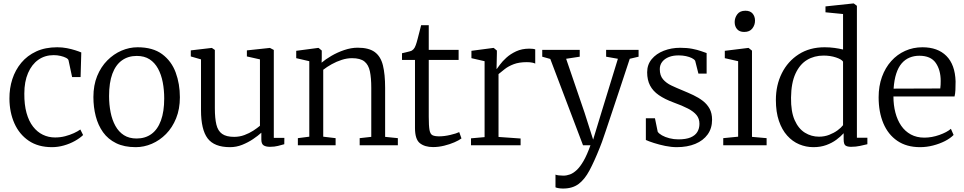

<svg xmlns="http://www.w3.org/2000/svg" viewBox="-20 -839 5570 1109"><path d="M280.5 11Q200.5 11 146 -26Q91.5 -63 63.2 -126.5Q35 -190 34.5 -269Q34 -328.5 51.2 -381.8Q68.5 -435 103 -476.5Q137.5 -518 189.5 -542Q241.5 -566 310.5 -566Q339.5 -566 366.5 -560.8Q393.5 -555.5 415.2 -548.5Q437 -541.5 449.5 -536L445.5 -394H396.5L376 -490Q374.5 -498 361.8 -504.8Q349 -511.5 330 -516Q311 -520.5 290 -520.5Q239.5 -520.5 201.5 -493.8Q163.5 -467 142 -417.2Q120.5 -367.5 120.5 -298.5Q120 -234.5 133.2 -186.8Q146.5 -139 170.8 -107.8Q195 -76.5 227.5 -60.8Q260 -45 298 -45Q328.5 -45 356.2 -52.2Q384 -59.5 406.8 -70Q429.5 -80.5 444 -91L460 -59Q441.5 -41 412.5 -24.8Q383.5 -8.5 349 1.2Q314.5 11 280.5 11Z M519.5 -278.5Q519.5 -346.5 541.2 -399.8Q563 -453 599.8 -490Q636.5 -527 681.8 -546.5Q727 -566 774.5 -566Q863 -566 916.8 -526Q970.5 -486 994.8 -420.2Q1019 -354.5 1019 -277Q1019 -209 997.2 -155.5Q975.5 -102 939 -65Q902.5 -28 857 -8.5Q811.5 11 764 11Q697.5 11 650.8 -12Q604 -35 575.2 -75.2Q546.5 -115.5 533 -167.8Q519.5 -220 519.5 -278.5ZM769 -39Q819 -39 854.8 -65Q890.5 -91 909.5 -142.8Q928.5 -194.5 928.5 -270.5Q928.5 -319.5 920 -363.8Q911.5 -408 892.8 -442.5Q874 -477 844 -496.5Q814 -516 770 -516Q720 -516 684 -490Q648 -464 629 -412.8Q610 -361.5 610 -284.5Q610 -235 618.8 -190.8Q627.5 -146.5 646.5 -112Q665.5 -77.5 695.8 -58.2Q726 -39 769 -39Z M1539.5 9Q1515.5 9 1502.5 0.5Q1489.5 -8 1489.5 -33V-72.5Q1470 -54.5 1441.2 -35.2Q1412.5 -16 1378.8 -2.5Q1345 11 1308.5 11Q1217.5 11 1179.2 -39.8Q1141 -90.5 1141 -202.5V-496L1082 -513V-548L1201.5 -562H1204L1221 -550.5V-214Q1221 -156 1229.8 -119.5Q1238.5 -83 1262.8 -65.8Q1287 -48.5 1332.5 -48.5Q1364 -48.5 1392 -59Q1420 -69.5 1442.8 -84.2Q1465.5 -99 1481.5 -112.5V-496L1406 -513V-548L1537 -562H1539.5L1561.5 -550.5V-42.5H1622.5L1622 -6Q1605.5 -1.5 1585.5 3.8Q1565.5 9 1539.5 9Z M1766.5 -49.5V-485.5L1691 -503V-545.5L1815.5 -562H1820.5L1838.5 -547V-503L1837.5 -477Q1859.5 -496 1894 -516.2Q1928.5 -536.5 1968.5 -550Q2008.5 -563.5 2046 -563.5Q2110.5 -563.5 2144.8 -538.2Q2179 -513 2191.8 -461.5Q2204.5 -410 2204.5 -331.5V-48.5L2278 -41V0H2057.5V-41L2124.5 -48.5V-332Q2124.5 -389 2116.5 -427Q2108.5 -465 2084.8 -484Q2061 -503 2013 -503Q1984 -503 1953.8 -493.2Q1923.5 -483.5 1895.8 -468Q1868 -452.5 1847 -436V-49.5L1918.5 -41V0H1700.5V-41Z M2481.5 10.5Q2433.5 10.5 2405.2 -12Q2377 -34.5 2377 -99.5V-493H2302V-531.5Q2310.5 -533.5 2322.2 -536.2Q2334 -539 2344.5 -541.8Q2355 -544.5 2359 -547Q2364.5 -550.5 2368.2 -554.5Q2372 -558.5 2375.2 -564.2Q2378.5 -570 2381.5 -578.5Q2386 -590.5 2392.2 -614.2Q2398.5 -638 2404.2 -660.8Q2410 -683.5 2412.5 -693.5H2456.5V-551H2629V-493H2456.5V-165Q2456.5 -112.5 2460.8 -88.5Q2465 -64.5 2478 -58Q2491 -51.5 2517 -51.5Q2546.5 -51.5 2581.5 -59.8Q2616.5 -68 2632.5 -76L2645.5 -39.5Q2631 -28.5 2604.5 -17Q2578 -5.5 2545.5 2.5Q2513 10.5 2481.5 10.5Z M2700.5 0V-40L2779 -47V-485.5L2703 -503V-545.5L2828 -562H2832L2850 -547V-529L2848 -440.5L2850 -441.5Q2854.5 -447.5 2868 -466Q2881.5 -484.5 2904.8 -505.8Q2928 -527 2961.2 -542.5Q2994.5 -558 3037.5 -558Q3051.5 -558 3059 -556.8Q3066.5 -555.5 3071.5 -554V-471.5Q3068.5 -474 3055.5 -477Q3042.5 -480 3023 -480Q2978 -480 2947.2 -468.2Q2916.5 -456.5 2895.8 -440.2Q2875 -424 2859.5 -411V-48L2987 -39V0Z M3232.5 250Q3219 250 3206.8 248Q3194.5 246 3188.5 243V169.5Q3194.5 172.5 3207.8 174Q3221 175.5 3234 175.5Q3253 175.5 3272.2 168.5Q3291.5 161.5 3311.5 142.8Q3331.5 124 3351.2 89.5Q3371 55 3390.5 0H3347.5L3158.5 -498.5L3112 -511.5V-551H3328.5V-511.5L3250 -499.5L3356.5 -188L3406 -32.5L3453.5 -188.5L3549 -499.5L3481 -511.5V-551H3668.5V-511.5L3617.5 -499.5Q3583 -394.5 3556.5 -315Q3530 -235.5 3510.8 -178Q3491.5 -120.5 3478.5 -81.5Q3465.5 -42.5 3457 -19Q3448.5 4.5 3443.5 16Q3412.5 93.5 3384.8 145.5Q3357 197.5 3321.8 223.8Q3286.5 250 3232.5 250Z M3889 11Q3857.5 11 3822.2 3.8Q3787 -3.5 3756.8 -13.2Q3726.5 -23 3710.5 -30.5V-156H3763L3779 -78Q3785.5 -67.5 3803.5 -57.2Q3821.5 -47 3846.5 -40.5Q3871.5 -34 3898.5 -34Q3942 -34 3968.8 -45.2Q3995.5 -56.5 4007.8 -76.8Q4020 -97 4020 -124Q4020 -153.5 4003.5 -174Q3987 -194.5 3954 -211.8Q3921 -229 3871 -247Q3819.5 -266 3785.5 -289.5Q3751.5 -313 3734.8 -345Q3718 -377 3718 -421.5Q3718 -465.5 3744.2 -497.2Q3770.5 -529 3814.2 -546Q3858 -563 3909 -563Q3948.5 -563 3979 -557Q4009.5 -551 4030.2 -543.5Q4051 -536 4061.5 -532.5V-414H4014L3995.5 -487.5Q3990.5 -496.5 3976.2 -503.5Q3962 -510.5 3942.2 -514.8Q3922.5 -519 3901.5 -519Q3869 -519.5 3844 -509.8Q3819 -500 3805 -482Q3791 -464 3791 -439.5Q3791 -402.5 3809.8 -380.8Q3828.5 -359 3858.2 -345Q3888 -331 3921 -317.5Q3954 -304 3984.8 -289.5Q4015.5 -275 4040 -256Q4064.5 -237 4078.8 -210.8Q4093 -184.5 4093 -147.5Q4093 -98 4067.5 -62.5Q4042 -27 3996 -8Q3950 11 3889 11Z M4157.5 0V-41L4243.5 -49.5V-485.5L4166.5 -503V-545.5L4300.5 -562H4304L4323.5 -546.5V-48.5L4408 -41V0ZM4278 -654.5Q4251.5 -654.5 4237.5 -670.5Q4223.5 -686.5 4223.5 -711.5Q4223.5 -736.5 4238.8 -756.8Q4254 -777 4285 -777H4286Q4313 -777 4327 -760.8Q4341 -744.5 4341 -719.5Q4341 -694.5 4325.5 -674.5Q4310 -654.5 4279 -654.5Z M4678.5 11Q4635.5 11 4596.2 -5.5Q4557 -22 4526.8 -55.8Q4496.5 -89.5 4479 -140.8Q4461.5 -192 4461.5 -261.5Q4461.5 -347 4495.8 -415.8Q4530 -484.5 4593.2 -525.2Q4656.5 -566 4743 -566Q4773 -566 4800.2 -562.2Q4827.5 -558.5 4849.5 -553V-758L4748 -768V-802L4908 -819H4911.5L4929.5 -805.5V-43.5H4990V-6Q4971 -1.5 4947.2 3.8Q4923.5 9 4896 9Q4875 9 4864 1.8Q4853 -5.5 4853 -34V-69.5Q4836 -50.5 4810.8 -31.8Q4785.5 -13 4752.2 -1Q4719 11 4678.5 11ZM4710.5 -49.5Q4742 -49.5 4769.5 -60.2Q4797 -71 4817.8 -86.2Q4838.5 -101.5 4849.5 -116V-483Q4841 -496.5 4808.5 -507.2Q4776 -518 4737 -518Q4683.5 -518 4641.5 -492.8Q4599.5 -467.5 4574.8 -413.8Q4550 -360 4549 -275Q4548 -194.5 4570 -145Q4592 -95.5 4629.2 -72.5Q4666.5 -49.5 4710.5 -49.5Z M5294.5 11Q5216.5 11 5163 -25.5Q5109.5 -62 5082.2 -127Q5055 -192 5055 -277Q5055 -341.5 5074.2 -394.8Q5093.5 -448 5127.8 -486.2Q5162 -524.5 5208.2 -545.2Q5254.5 -566 5308 -566Q5396.5 -566 5446.5 -515.8Q5496.5 -465.5 5499.5 -369Q5499.5 -340.5 5498.5 -319.2Q5497.5 -298 5493.5 -282H5140.5Q5140.5 -232 5151.8 -188.8Q5163 -145.5 5185.2 -113Q5207.5 -80.5 5241.2 -62.2Q5275 -44 5319 -44Q5362 -44 5405.8 -59.5Q5449.5 -75 5472.5 -95L5488 -59.5Q5469 -40 5438.2 -24.2Q5407.5 -8.5 5370 1.2Q5332.5 11 5294.5 11ZM5141.5 -327 5411 -328Q5412.5 -336 5413 -349.2Q5413.5 -362.5 5413.5 -371.5Q5413.5 -434.5 5384.8 -475.8Q5356 -517 5290 -517Q5259.5 -517 5233.5 -506.2Q5207.5 -495.5 5188 -472.8Q5168.5 -450 5156.8 -414Q5145 -378 5141.5 -327Z"/></svg>

Font: Merriweather 28pt Light
Style: Regular
Weight: 300
Version: Version 2.100